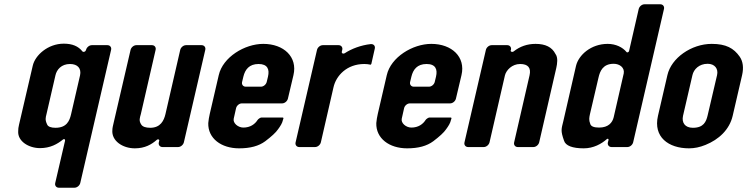

<svg xmlns="http://www.w3.org/2000/svg" viewBox="-20 -687 3491 897"><path d="M284 -30 238 168C235 180 243 190 255 190H328C340 190 352 180 355 168L499 -454C502 -466 494 -476 482 -476H409C397 -476 385 -466 382 -454L381 -452C379 -445 369 -442 365 -447C346 -471 318 -483 278 -483C204 -483 144 -429 133 -380L69 -105C66 -94 65 -83 65 -74C62 -27 114 5 167 5C215 5 248 -14 274 -35C280 -40 285 -36 284 -30ZM307 -388C343 -388 361 -367 354 -335L312 -153C305 -123 292 -90 239 -90C219 -90 204 -95 200 -106C190 -127 193 -137 197 -153L239 -335C245 -362 267 -388 307 -388Z M724 -30 722 -22C719 -10 727 0 739 0H812C824 0 836 -10 839 -22L939 -454C942 -466 934 -476 922 -476H849C837 -476 825 -466 822 -454L753 -154C746 -124 730 -90 682 -90C661 -90 646 -95 640 -105C627 -124 634 -138 638 -154L707 -454C710 -466 702 -476 690 -476H617C605 -476 593 -466 590 -454L512 -118C508 -101 505 -89 505 -80C500 -29 553 6 610 6C657 6 688 -12 713 -34C718 -38 725 -36 724 -30Z M1002 -336 960 -155C957 -141 954 -126 953 -112C951 -40 1014 6 1097 6C1150 6 1189 -5 1219 -27C1248 -49 1269 -68 1279 -83C1290 -98 1299 -112 1302 -127L1304 -133C1305 -136 1303 -138 1300 -138H1201C1196 -138 1185 -130 1183 -126C1171 -107 1149 -91 1117 -91C1092 -91 1067 -112 1072 -133L1083 -182C1086 -194 1098 -204 1110 -204H1298C1310 -204 1322 -214 1325 -226L1351 -336C1371 -421 1306 -482 1210 -482C1123 -482 1021 -420 1002 -336ZM1188 -388C1230 -388 1240 -363 1232 -329L1226 -304C1223 -292 1211 -282 1199 -282H1128C1116 -282 1108 -292 1111 -304L1117 -329C1125 -362 1144 -388 1188 -388Z M1715 -389 1731 -460C1734 -473 1725 -482 1712 -481C1666 -476 1622 -459 1590 -438C1583 -434 1575 -438 1577 -446L1579 -454C1582 -466 1574 -476 1562 -476H1488C1476 -476 1464 -466 1461 -454L1361 -22C1358 -10 1366 0 1378 0H1452C1464 0 1476 -10 1479 -22L1538 -279C1550 -333 1600 -388 1682 -388C1691 -388 1701 -387 1710 -385C1712 -384 1714 -386 1715 -389Z M1787 -336 1745 -155C1742 -141 1739 -126 1738 -112C1736 -40 1799 6 1882 6C1935 6 1974 -5 2004 -27C2033 -49 2054 -68 2064 -83C2075 -98 2084 -112 2087 -127L2089 -133C2090 -136 2088 -138 2085 -138H1986C1981 -138 1970 -130 1968 -126C1956 -107 1934 -91 1902 -91C1877 -91 1852 -112 1857 -133L1868 -182C1871 -194 1883 -204 1895 -204H2083C2095 -204 2107 -214 2110 -226L2136 -336C2156 -421 2091 -482 1995 -482C1908 -482 1806 -420 1787 -336ZM1973 -388C2015 -388 2025 -363 2017 -329L2011 -304C2008 -292 1996 -282 1984 -282H1913C1901 -282 1893 -292 1896 -304L1902 -329C1910 -362 1929 -388 1973 -388Z M2575 -435C2559 -467 2528 -482 2482 -482C2443 -482 2409 -470 2380 -447C2374 -442 2364 -445 2366 -452L2367 -454C2370 -466 2362 -476 2350 -476H2277C2265 -476 2253 -466 2250 -454L2150 -22C2147 -10 2155 0 2167 0H2240C2252 0 2264 -10 2267 -22L2339 -335C2345 -359 2372 -388 2410 -388C2447 -388 2462 -370 2454 -335L2382 -22C2379 -10 2387 0 2399 0H2472C2484 0 2496 -10 2499 -22L2579 -370C2583 -388 2588 -418 2575 -435Z M2819 -482C2741 -482 2683 -430 2671 -379L2612 -122C2603 -84 2598 -78 2615 -30C2622 -6 2655 6 2707 6C2753 6 2790 -15 2815 -37C2819 -41 2824 -38 2823 -33L2820 -22C2817 -10 2825 0 2837 0H2911C2923 0 2935 -10 2938 -22L3082 -645C3085 -657 3077 -667 3065 -667H2991C2979 -667 2967 -657 2964 -645L2919 -449C2918 -443 2910 -440 2907 -444C2889 -466 2857 -482 2819 -482ZM2894 -344C2878 -276 2863 -207 2847 -139C2841 -114 2822 -91 2779 -91C2756 -91 2742 -96 2738 -107C2730 -127 2733 -138 2736 -153L2776 -324C2783 -355 2797 -389 2847 -389C2875 -389 2899 -371 2894 -344Z M3199 6C3224 6 3249 1 3276 -10C3338 -35 3388 -81 3403 -146L3447 -336C3455 -371 3451 -400 3436 -422C3408 -462 3372 -482 3305 -482C3210 -482 3116 -416 3098 -336L3054 -146C3031 -47 3103 6 3199 6ZM3286 -389C3319 -389 3337 -366 3330 -336L3286 -148C3279 -118 3267 -90 3217 -90C3180 -90 3164 -114 3171 -146L3215 -336C3221 -363 3246 -389 3286 -389Z"/></svg>

Font: DIN Rundschrift
Style: BreitKursiv
Weight: 400
Width: 7
Version: Version 1.027